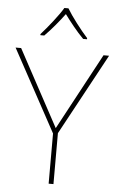

<svg xmlns="http://www.w3.org/2000/svg" viewBox="-62 -991 629 1033"><g transform="rotate(5 252.5 -474.5)"><path d="M265 -949H243C219 -908 164 -839 127 -798V-792H148C185 -829 226 -879 254 -917C282 -879 321 -829 358 -792H379V-798C342 -839 289 -908 265 -949ZM253 -301 30 -714H0L241 -271V0H267V-275L505 -714H475Z"/></g></svg>

Font: Noto Sans Gujarati UI Thin
Style: Regular
Weight: 100
Designer: Jelle Bosma - Monotype Design Team, Universal Thirst
Foundry: Monotype Imaging Inc.
Version: Version 2.106